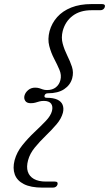

<svg xmlns="http://www.w3.org/2000/svg" viewBox="-20 -774 523 920"><path d="M193.5 -316.5Q190.5 -305.5 203.5 -305.5Q236 -305.5 255 -296.5Q274 -287.5 280.2 -271.2Q286.5 -255 281.5 -234Q274 -205.5 250.8 -178.2Q227.5 -151 199 -123.5Q170.5 -96 146.8 -67Q123 -38 114.5 -6Q106 25.5 113.2 48.2Q120.5 71 142.5 83.5Q164.5 96 200.5 96H242.5Q251 96 254.2 99.5Q257.5 103 255.5 110.5Q253.5 117 247.8 121Q242 125 233.5 125H183.5Q127.5 125 94.5 108.2Q61.5 91.5 50.8 61.8Q40 32 50 -6.5Q60.5 -45 87 -78Q113.5 -111 144 -139.8Q174.5 -168.5 198.8 -193.8Q223 -219 229 -242Q234.5 -264 225 -277.2Q215.5 -290.5 190 -290.5Q178 -290.5 168.5 -287.8Q159 -285 149.2 -282.2Q139.5 -279.5 127 -279.5Q108 -279.5 100.8 -291Q93.5 -302.5 97.5 -316.5Q101.5 -331 115.2 -342.5Q129 -354 148 -354Q160.5 -354 168.8 -351.2Q177 -348.5 185.2 -345.5Q193.5 -342.5 205.5 -342.5Q231 -342.5 247.5 -355.5Q264 -368.5 269.5 -390.5Q275.5 -414 265 -439Q254.5 -464 239.5 -492.5Q224.5 -521 216 -553.8Q207.5 -586.5 217.5 -625Q228 -663 254 -692.2Q280 -721.5 321.5 -738Q363 -754.5 418.5 -754.5H469Q477.5 -754.5 481 -750.5Q484.5 -746.5 482 -739.5Q479.5 -732.5 474 -728.8Q468.5 -725 460 -725H418Q364 -725 328.5 -698.5Q293 -672 280.5 -625.5Q272.5 -593.5 280.5 -564.5Q288.5 -535.5 302.2 -508Q316 -480.5 324.8 -453.8Q333.5 -427 326 -399Q317 -366.5 287.5 -346.8Q258 -327 209 -327Q203 -327 199 -324.2Q195 -321.5 193.5 -316.5Z"/></svg>

Font: Fraunces Light
Style: Italic
Weight: 300
Italic angle: -16°
Version: Version 1.000;[b76b70a41]